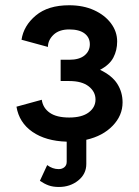

<svg xmlns="http://www.w3.org/2000/svg" viewBox="-20 -539 540 745"><path d="M163.1 101.6Q184.1 117.2 207.5 117.2Q221.2 117.2 230 109.6Q238.8 102.1 238.8 88.9V10.7Q157.7 8.3 106 -27.3Q54.2 -63 43.9 -125L142.1 -151.9Q146.5 -120.1 172.9 -101.6Q199.2 -83 248.5 -83Q297.9 -83 324.2 -102.8Q350.6 -122.6 350.6 -152.8Q350.6 -183.1 324.2 -203.9Q297.9 -224.6 248.5 -224.6H215.3V-307.1H248.5Q287.6 -307.1 308.1 -324Q328.6 -340.8 328.6 -367.2Q328.6 -393.6 308.1 -409.2Q287.6 -424.8 248.5 -424.8Q209.5 -424.8 187.7 -404.1Q166 -383.3 166 -356.9L63.5 -384.8Q71.8 -439.5 119.1 -479Q166.5 -518.6 248.5 -518.6Q303.2 -518.6 345 -499.5Q386.7 -480.5 410.6 -448.5Q434.6 -416.5 434.6 -377.9Q434.6 -343.8 419.9 -315.7Q405.3 -287.6 368.2 -268.1Q415 -245.6 435.3 -213.4Q455.6 -181.2 455.6 -141.6Q455.6 -90.8 417.2 -51Q378.9 -11.2 314.9 3.4V97.2Q314.9 136.2 283.4 161.4Q252 186.5 208.5 186.5Q185.5 186.5 168.7 180.4Q151.9 174.3 134.8 162.6Z"/></svg>

Font: Giphurs Medium
Style: Regular
Weight: 500
Version: Version 0.920; ttfautohint (v1.8.4.7-5d5b)